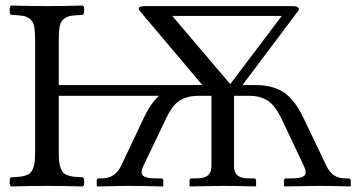

<svg xmlns="http://www.w3.org/2000/svg" viewBox="-20 -667 1283 689"><path d="M598.1 -609.9 806.2 -365.2 991.2 -609.9ZM190.9 -323.2V-122.1Q190.9 -100.6 192.4 -86.7Q193.8 -72.8 198.2 -62.3Q202.6 -51.8 208 -46.4Q213.4 -41 224.6 -37.4Q235.8 -33.7 246.8 -32.7Q257.8 -31.7 277.8 -30.8Q282.2 -26.4 282.2 -14.4Q282.2 -2.4 277.8 2Q188 0 148.9 0Q108.9 0 19 2Q14.6 -2.4 14.6 -14.4Q14.6 -26.4 19 -30.8Q39.1 -31.7 50 -32.7Q61 -33.7 72.3 -37.4Q83.5 -41 88.9 -46.4Q94.2 -51.8 98.6 -62.3Q103 -72.8 104.5 -86.7Q106 -100.6 106 -122.1V-522.9Q106 -554.7 102.8 -571.8Q99.6 -588.9 88.1 -598.4Q76.7 -607.9 62.7 -610.1Q48.8 -612.3 19 -613.8Q14.6 -618.2 14.6 -630.4Q14.6 -642.6 19 -647Q112.8 -645 147.9 -645Q189.9 -645 277.8 -647Q282.2 -642.6 282.2 -630.4Q282.2 -618.2 277.8 -613.8Q248 -612.3 234.1 -610.1Q220.2 -607.9 208.7 -598.4Q197.3 -588.9 194.1 -571.8Q190.9 -554.7 190.9 -522.9V-361.8H706.1L483.9 -625Q466.3 -645 501 -645H1030.8Q1038.6 -645 1043.9 -643.3Q1049.3 -641.6 1052 -637.2Q1054.7 -632.8 1047.9 -625L850.1 -361.8H895Q960 -361.8 999.3 -335Q1038.6 -308.1 1068.8 -244.1L1151.9 -70.8Q1172.9 -26.9 1217.8 -26.9H1230Q1238.8 -26.9 1238.8 -19V0L1236.8 2Q1164.1 0 1125 0L1001 2L999 0V-19Q999 -26.9 1006.8 -26.9H1028.8Q1044.9 -26.9 1055.2 -29.1Q1065.4 -31.2 1071.3 -36.1Q1077.1 -41 1076.9 -49.6Q1076.7 -58.1 1070.8 -70.8L988.8 -244.1Q965.8 -290 939.5 -306.6Q913.1 -323.2 874 -323.2H819.8V-70.8Q819.8 -47.9 832.5 -37.4Q845.2 -26.9 874 -26.9H891.1Q898.9 -26.9 898.9 -19V0L897 2Q819.8 0 780.8 0L662.1 2L660.2 0V-19Q660.2 -26.9 668 -26.9H684.1Q713.9 -26.9 726.3 -37.8Q738.8 -48.8 738.8 -70.8V-323.2H691.9Q652.8 -323.2 625.7 -306.6Q598.6 -290 577.1 -244.1L494.1 -70.8Q482.4 -46.4 493.4 -36.6Q504.4 -26.9 537.1 -26.9H558.1Q565.9 -26.9 565.9 -19V0L564 2Q476.1 0 439.9 0L329.1 2L327.1 0V-19Q327.1 -26.9 335 -26.9H347.2Q391.6 -26.9 414.1 -70.8L496.1 -244.1Q520.5 -295.9 550.8 -323.2Z"/></svg>

Font: Common Serif
Style: Regular
Weight: 400
Designer: Philipp H. Poll, Khaled Hosny
Foundry: Stefan Peev, Context Ltd.
Version: Version 1.026